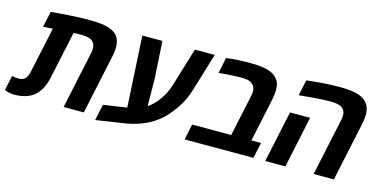

<svg xmlns="http://www.w3.org/2000/svg" viewBox="-106 -984 2680 1357"><g transform="rotate(15 1234.0 -305.5)"><path d="M31.2 6.3Q13.2 6.3 -3.4 2.4Q-20 -1.5 -37.6 -9.3L-14.6 -116.7Q15.1 -111.8 37.6 -111.8Q70.8 -111.8 87.4 -134.3Q99.1 -150.4 105.5 -180.2L177.2 -515.1Q159.7 -514.2 142.1 -512.7Q124.5 -511.2 106.9 -510.3L131.8 -625.5Q291.5 -641.1 420.9 -641.1Q478 -641.1 521.2 -633.3Q564.5 -625.5 592.8 -607.4Q619.6 -590.8 631.1 -563.5Q642.6 -536.1 642.6 -505.4Q642.6 -466.3 632.3 -424.8L542 0H394L483.4 -419.4Q486.8 -436 486.8 -452.1Q486.8 -484.4 467.8 -502.4Q455.1 -515.6 432.1 -520.5Q409.2 -525.4 382.8 -525.4Q368.2 -525.4 353.8 -525.1Q339.4 -524.9 326.7 -523.9L252.9 -180.2Q232.9 -84 179.4 -38.8Q126 6.3 31.2 6.3Z M633.3 31.2 658.2 -86.9 802.2 -107.9Q815.4 -109.9 829.6 -112.3L800.8 -631.8H947.8L964.4 -354L965.8 -160.2Q1014.2 -190.4 1050.3 -246.1Q1081.1 -291 1099.6 -349.1L1185.1 -631.8H1330.6L1246.6 -355.5Q1215.8 -255.4 1160.2 -187Q1052.2 -31.2 833.5 1Z M1279.3 0 1303.7 -115.2H1589.4L1654.3 -419.4Q1658.2 -436.5 1658.2 -452.6Q1658.2 -489.7 1631.8 -507.3Q1619.6 -518.6 1598.4 -522.2Q1577.1 -525.9 1553.7 -525.9Q1525.9 -525.9 1490.2 -523.9Q1454.6 -522 1410.6 -518.1L1389.2 -516.1L1413.6 -630.9Q1480.5 -641.6 1590.3 -641.6Q1656.2 -641.6 1701.7 -631.8Q1747.1 -622.1 1774.9 -598.6Q1790.5 -585 1799.3 -568.4Q1808.1 -551.8 1811 -534.2Q1813 -515.1 1813 -501Q1813 -470.7 1803.2 -425.3L1737.3 -115.2H1807.6L1782.7 0Z M2223.6 0 2313 -419.4Q2316.9 -436.5 2316.9 -452.6Q2316.9 -496.1 2282.2 -513.2Q2269 -520 2250.2 -522.9Q2231.4 -525.9 2210 -525.9Q2168.9 -525.9 2114.5 -522.2Q2060.1 -518.6 1977.5 -510.3L2002 -625.5Q2131.3 -641.6 2244.6 -641.6Q2313.5 -641.6 2359.6 -631.3Q2405.8 -621.1 2433.1 -596.7Q2449.2 -582.5 2457.8 -565.2Q2466.3 -547.9 2469.2 -530.3Q2470.2 -521.5 2470.7 -512.9Q2471.2 -504.4 2471.2 -496.6Q2471.2 -465.8 2460.9 -419.4L2371.6 0ZM1869.1 0 1949.7 -377H2096.7L2016.6 0Z"/></g></svg>

Font: Open Sans
Style: Bold Italic
Weight: 700
Italic angle: -12°
Designer: Monotype Design Team
Foundry: Monotype Imaging Inc.
Version: Version 3.003; ttfautohint (v1.8.4)